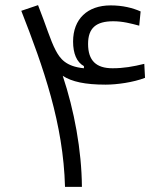

<svg xmlns="http://www.w3.org/2000/svg" viewBox="-20 -724 626 744"><path d="M231.9 0H297.4C296.4 -142.1 267.6 -296.9 223.1 -430.2C258.3 -407.2 310.1 -396 389.6 -396C432.6 -396 496.6 -404.8 542 -422.4L539.1 -476.6C495.1 -465.8 459 -459.5 416 -459.5C353 -459.5 321.3 -488.8 321.3 -553.7C321.3 -615.7 352.5 -641.6 418.9 -641.6C456.1 -641.6 488.3 -632.8 519.5 -624.5L524.9 -679.7C493.7 -693.4 455.6 -703.1 408.7 -703.1C318.8 -703.1 263.2 -650.4 263.2 -563C263.2 -516.6 277.3 -482.9 305.2 -467.8V-459.5C234.4 -466.3 212.4 -497.6 195.8 -528.8C174.3 -569.8 160.6 -620.1 127.4 -704.1L62.5 -682.1C148.4 -462.9 225.6 -244.1 231.9 0Z"/></svg>

Font: Cascadia Mono Light
Style: Regular
Weight: 300
Monospace: yes
Designer: Aaron Bell
Foundry: Saja Typeworks
Version: Version 2404.023